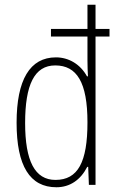

<svg xmlns="http://www.w3.org/2000/svg" viewBox="-20 -780 500 810"><path d="M442 -658H383V-760H349V-658H195V-626H349V-525C349 -500 350 -478 351 -458H347C319 -509 270 -538 216 -538C106 -538 50 -443 50 -262C50 -80 106 10 218 10C275 10 320 -21 348 -76H352L355 0H383V-626H442ZM214 -21C127 -21 86 -101 86 -261C86 -422 125 -504 213 -504C304 -504 349 -433 349 -264C349 -96 309 -21 214 -21Z"/></svg>

Font: Kathrein 37 Thin Condensed
Style: Regular
Weight: 250
Width: 3
Designer: Lazydogs Typefoundry, based on Open Sans by Ascender Corporation
Foundry: Lazydogs Typefoundry
Version: Version 1.003;PS 001.003;hotconv 1.0.88;makeotf.lib2.5.64775